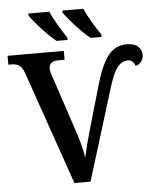

<svg xmlns="http://www.w3.org/2000/svg" viewBox="-61 -982 847 1034"><g transform="rotate(-5 362.5 -465.5)"><path d="M85 -616Q75 -644 58.5 -655Q42 -666 18 -666H0V-714H304V-666H269Q220 -666 220 -626Q220 -609 229 -586L334 -270Q358 -199 369 -131Q384 -202 404 -269L478 -526Q508 -626 545.5 -673Q583 -720 646 -720Q685 -720 705 -701.5Q725 -683 725 -657Q725 -635 713.5 -620Q702 -605 683 -599Q671 -633 643 -633Q611 -633 587.5 -604Q564 -575 542 -505L386 0H299ZM131 -921V-931H244Q259 -898 283 -857Q307 -816 329 -784V-771H270Q236 -798 191.5 -846.5Q147 -895 131 -921ZM315 -921V-931H428Q443 -898 467 -857Q491 -816 513 -784V-771H454Q420 -798 375.5 -846.5Q331 -895 315 -921Z"/></g></svg>

Font: Noto Serif SemiBold
Style: Regular
Weight: 600
Designer: Monotype Design Team
Foundry: Monotype Imaging Inc.
Version: Version 1.001